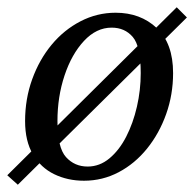

<svg xmlns="http://www.w3.org/2000/svg" viewBox="-22 -486 534 528"><path d="M492 -438 27 22 -2 -4 464 -466ZM209 11Q164 11 127 -7Q90 -25 68.5 -61.5Q47 -98 47 -153Q47 -214 66.5 -268Q86 -322 120 -363Q154 -404 199.5 -427.5Q245 -451 296 -451Q364 -451 409 -409Q454 -367 454 -285Q454 -226 435 -172.5Q416 -119 382.5 -77.5Q349 -36 304.5 -12.5Q260 11 209 11ZM219 -28Q252 -28 279 -50.5Q306 -73 325 -110Q344 -147 354.5 -192.5Q365 -238 365 -285Q365 -359 343 -384.5Q321 -410 285 -410Q243 -410 209 -373.5Q175 -337 155.5 -278.5Q136 -220 136 -153Q136 -80 159.5 -54Q183 -28 219 -28Z"/></svg>

Font: Lisu Bosa SemiBold
Style: Italic
Weight: 600
Italic angle: -19°
Designer: David Morse, Annie Olsen, Victor Gaultney, Frank Grießhammer (Latin)
Foundry: SIL International
Version: Version 2.000